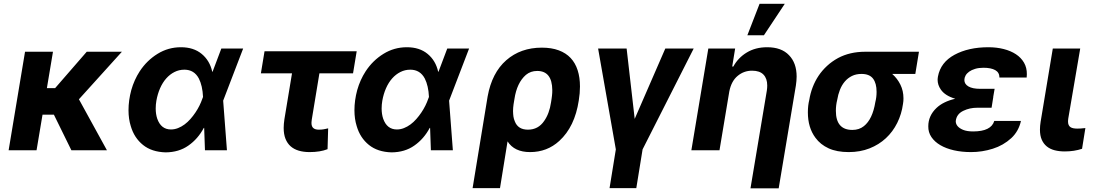

<svg xmlns="http://www.w3.org/2000/svg" viewBox="-20 -806 5897 1030"><path d="M553.6 0H362.9L269.2 -190.7H208.1L176.1 0H26.3L114.3 -528.4H264.2L231.5 -333.1H275.6L445.3 -528.4H633.9L403.4 -273.4Z M868.6 11.4Q793.7 9.2 747.2 -28.4Q699.9 -66.4 681.5 -129.6Q669.4 -168 669.4 -214.5Q669.4 -267.8 684.3 -322.8Q699.9 -377.8 729.4 -423.3Q767.8 -481.9 825.6 -517.4Q882.5 -552.6 950.6 -552.6Q1018.8 -552.6 1062.1 -516.7Q1105.5 -480.8 1118.6 -421.2H1120.4L1167.3 -545.5H1284.4L1177.2 -266L1197.4 0H1079.5L1075.3 -120L1073.2 -119.7Q1041.9 -60.7 990.4 -24.9Q940 10.7 868.6 11.4ZM897 -111.5Q916.5 -111.5 935 -118.8Q953.5 -126.1 970.2 -138.5Q986.9 -150.9 1001.4 -167.4Q1016 -183.9 1028.2 -202.1Q1040.5 -220.2 1049.9 -239.2Q1059.3 -258.2 1065.3 -275.9L1069.2 -285.9Q1066.4 -346.2 1046.9 -384.6Q1021.7 -432.2 969.1 -432.2Q940.7 -432.2 916 -419.7Q891.3 -407.3 871.8 -385.3Q852.3 -363.3 838.8 -332.6Q825.3 -301.8 818.9 -265.6Q815.3 -244.7 815.3 -224.1Q815.3 -193.9 823.5 -169.4Q843.8 -111.5 897 -111.5Z M1640.6 9.9Q1608.7 9.9 1582.9 2.3Q1557.2 -5.3 1539.2 -21.1Q1521.3 -36.9 1511.5 -61.4Q1501.8 -85.9 1501.8 -119.7Q1501.8 -130.3 1502.8 -142Q1503.9 -153.8 1505.7 -166.2L1546.5 -412.6H1379.6L1399.1 -530.9H1893.5L1873.9 -412.6H1693.5L1652.7 -165.5Q1652 -160.2 1651.5 -155.4Q1650.9 -150.6 1650.9 -146.7Q1650.9 -127.5 1660.9 -119Q1670.8 -110.4 1690 -110.4Q1696.7 -110.4 1702.6 -110.8Q1708.5 -111.2 1713.4 -111.9Q1720.2 -113.3 1726.9 -114.5Q1733.7 -115.8 1740.4 -117.5L1737.2 -5.7Q1697.4 9.9 1640.6 9.9Z M2080.6 11.4Q2005.7 9.2 1959.2 -28.4Q1911.9 -66.4 1893.5 -129.6Q1881.4 -168 1881.4 -214.5Q1881.4 -267.8 1896.3 -322.8Q1911.9 -377.8 1941.4 -423.3Q1979.8 -481.9 2037.6 -517.4Q2094.5 -552.6 2162.6 -552.6Q2230.8 -552.6 2274.1 -516.7Q2317.5 -480.8 2330.6 -421.2H2332.4L2379.3 -545.5H2496.4L2389.2 -266L2409.4 0H2291.5L2287.3 -120L2285.2 -119.7Q2253.9 -60.7 2202.4 -24.9Q2152 10.7 2080.6 11.4ZM2109 -111.5Q2128.6 -111.5 2147 -118.8Q2165.5 -126.1 2182.2 -138.5Q2198.9 -150.9 2213.4 -167.4Q2228 -183.9 2240.2 -202.1Q2252.5 -220.2 2261.9 -239.2Q2271.3 -258.2 2277.3 -275.9L2281.2 -285.9Q2278.4 -346.2 2258.9 -384.6Q2233.7 -432.2 2181.1 -432.2Q2152.7 -432.2 2128 -419.7Q2103.3 -407.3 2083.8 -385.3Q2064.3 -363.3 2050.8 -332.6Q2037.3 -301.8 2030.9 -265.6Q2027.3 -244.7 2027.3 -224.1Q2027.3 -193.9 2035.5 -169.4Q2055.8 -111.5 2109 -111.5Z M2662.3 203.1H2515.3L2595.9 -288.4Q2619 -415.8 2696 -483Q2773.1 -550.4 2886.7 -550.4Q2938.9 -550.4 2977.5 -536Q3016 -521.7 3041.2 -494.9Q3066.4 -468 3078.8 -429.3Q3091.3 -390.6 3091.3 -342Q3091.3 -305.8 3084.9 -267Q3063.6 -126.1 2980.5 -50.1Q2915.1 9.9 2823.5 9.9Q2739.3 9.9 2702.8 -47.6ZM2812.1 -110.4Q2867.5 -110.4 2899.1 -157Q2927.2 -196.7 2936.1 -257.1Q2937.9 -267.8 2939.1 -276.5Q2940.3 -285.2 2941.2 -293Q2942.1 -300.8 2942.5 -308.1Q2942.8 -315.3 2942.8 -322.8Q2941.8 -425.4 2861.9 -425.4Q2826.7 -425.4 2801.5 -404.5Q2752.8 -362.2 2739.7 -274.5L2735.1 -246.8Q2733.7 -237.6 2733 -228.5Q2732.2 -219.5 2732.2 -210.2Q2732.6 -192.8 2734.4 -180.4Q2736.2 -168 2741.8 -154.8Q2758.9 -110.4 2812.1 -110.4Z M3393.5 203.1H3250L3283.7 -4.6L3188.6 -545.5H3341.6L3384.9 -168.3L3549 -545.5H3701.3L3427.2 -4.6Z M4078.1 -616.8H3989.3L4054.7 -785.5H4190ZM4157.3 204.5H4006L4093.8 -320.3Q4095.9 -334.5 4095.9 -347.3Q4095.9 -384.9 4075.6 -405.9Q4055.4 -426.8 4014.6 -426.8Q3970.5 -426.8 3937.1 -398.8Q3903.4 -371.1 3892.4 -315.3L3839.8 0H3688.9L3779.8 -545.5H3923.7L3908 -449.2H3914.1Q3939.6 -496.1 3985.8 -524.1Q4032.3 -552.6 4095.5 -552.6Q4172.2 -552.6 4212.7 -509.9Q4253.6 -468 4253.6 -395.2Q4253.6 -383.9 4252.5 -372Q4251.4 -360.1 4249.6 -347.3Z M4533 9.9Q4469.1 9.9 4425.1 -10.3Q4381 -30.5 4354.4 -67.1Q4313.9 -121.4 4313.9 -203.1Q4313.9 -240.4 4321.4 -269.9Q4327.1 -305.4 4339.7 -338.2Q4352.3 -371.1 4371.4 -399.7Q4390.6 -428.3 4416.7 -452.4Q4442.8 -476.6 4475.9 -494.7Q4539.1 -528.4 4621.1 -528.4H4909.8L4890.3 -409.4H4766.3Q4794 -384.9 4810.4 -351.6Q4826.7 -318.2 4826.7 -278.8Q4826.7 -271.7 4826.2 -264Q4825.6 -256.4 4824.2 -248.6Q4816.8 -193.9 4793.3 -146.7Q4769.9 -99.4 4732.4 -64.6Q4695 -29.8 4644.5 -9.9Q4594.1 9.9 4533 9.9ZM4552.6 -109Q4589.1 -109 4614.3 -129.3Q4660.9 -166.2 4675.8 -258.5Q4682.5 -284.4 4682.5 -313.2Q4682.5 -359.4 4663.4 -384.4Q4644.2 -409.4 4601.6 -409.4Q4572.4 -409.4 4550.2 -398.4Q4528.1 -387.4 4511.9 -368.4Q4495.7 -349.4 4485.8 -324Q4475.9 -298.7 4471.2 -269.9Q4464.1 -241.5 4464.1 -211.6Q4464.1 -109 4552.6 -109Z M5189.3 9.9Q5139.9 9.9 5097.7 0.4Q5055.4 -9.2 5024.7 -27.2Q4994 -45.1 4976.6 -70.8Q4959.2 -96.6 4959.9 -128.6Q4959.9 -185 5003.9 -226.9Q5039.8 -261 5104.4 -276.3Q5049.7 -292.6 5027.3 -325.3Q5009.9 -350.1 5009.9 -378.2Q5009.9 -382.5 5010.5 -386.7Q5011 -391 5011.7 -395.6Q5025.9 -471.6 5100.5 -512.1Q5175.4 -552.6 5282.3 -552.6Q5326 -552.6 5364 -543Q5402 -533.4 5429.9 -515.1Q5457.7 -496.8 5473.4 -469.8Q5489 -442.8 5488.6 -407.7Q5488.6 -398.8 5487.6 -389.9H5341.6Q5341.6 -417.3 5318.9 -429.9Q5296.2 -442.5 5256 -442.5Q5230.5 -442.5 5211.1 -436.6Q5191.8 -430.8 5179 -421.5Q5166.2 -412.3 5159.8 -400.6Q5153.4 -388.8 5153.4 -376.8Q5153.4 -355.1 5175.2 -342.3Q5197.1 -329.5 5238.6 -329.5H5315.7L5308.2 -285.9H5308.6L5299.4 -228H5221.9Q5182.2 -228 5148.8 -212Q5111.2 -194.6 5107.2 -156.2Q5107.2 -126.1 5146 -109.7Q5166.9 -100.9 5200.3 -100.9Q5297.2 -100.9 5313.9 -157.3H5457Q5444.6 -101.9 5405.5 -65.3Q5362.6 -25.9 5306.1 -8.2Q5248.9 9.9 5189.3 9.9Z M5692.1 6.4Q5661.9 6.4 5637.4 0Q5612.9 -6.4 5595.5 -20.6Q5578.1 -34.8 5568.5 -56.8Q5558.9 -78.8 5558.9 -110.4Q5558.9 -120.4 5559.8 -130.9Q5560.7 -141.3 5562.5 -152.7L5627.8 -545.5H5774.9L5710.9 -170.8Q5710.2 -166.2 5709.9 -162.1Q5709.5 -158 5709.5 -154.5Q5709.5 -143.1 5712.9 -135.7Q5716.3 -128.2 5722.7 -123.9Q5729 -119.7 5738.3 -117.9Q5747.5 -116.1 5759.2 -116.1Q5777.3 -116.1 5795.1 -118.3L5802.6 -119L5784.8 -7.8Q5742.5 6.4 5692.1 6.4Z"/></svg>

Font: Linik Sans
Style: Bold Italic
Weight: 700
Italic angle: 9°
Designer: Fonts by Rasmus Andersson / Changes by Cristiano Sobral with parts from Marc Monis
Foundry: rsms
Version: Version 3.020; ttfautohint (v1.6)